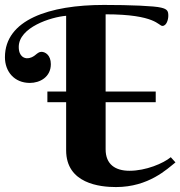

<svg xmlns="http://www.w3.org/2000/svg" viewBox="-20 -750 731 778"><path d="M0 -518C0 -460 38 -414 101 -414C142 -414 186 -438 186 -490C186 -527 163 -540 148 -540C128 -540 121 -514 89 -514C82 -514 56 -518 56 -560C56 -639 186 -681 248 -686V-379H172V-336H248V-141C248 -6 385 8 450 8C583 8 658 -66 691 -92L672 -113C642 -88 571 -58 505 -58C447 -58 408 -84 408 -145V-336H611V-379H408V-692C612 -692 622 -645 638 -645C655 -645 662 -671 662 -686C662 -704 659 -713 633 -719C606 -726 507 -730 401 -730C180 -730 0 -670 0 -518Z"/></svg>

Font: Berkshire Swash
Style: Regular
Weight: 700
Designer: Astigmatic (AOETI)
Foundry: Astigmatic (AOETI)
Version: Version 1.000